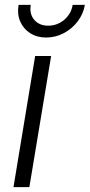

<svg xmlns="http://www.w3.org/2000/svg" viewBox="-20 -772 370 792"><path d="M35.6 0 125 -541H190.9L101.1 0ZM170.4 -617.2Q132.3 -617.2 104.2 -635.3Q76.2 -653.3 63.2 -683.8Q50.3 -714.4 56.6 -752H106.9Q100.6 -714.4 121.3 -690.2Q142.1 -666 179.2 -666Q203.6 -666 225.1 -677Q246.6 -688 261.2 -707.5Q275.9 -727.1 279.8 -752H330.1Q323.7 -714.4 300.5 -683.8Q277.3 -653.3 243.2 -635.3Q209 -617.2 170.4 -617.2Z"/></svg>

Font: Inter 17pt Light
Style: Italic
Weight: 300
Italic angle: -9.3988°
Version: Version 4.001;git-66647c0bb